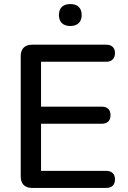

<svg xmlns="http://www.w3.org/2000/svg" viewBox="-20 -925 629 945"><path d="M326 -797C362 -797 382 -817 382 -851C382 -886 362 -905 326 -905C290 -905 270 -886 270 -851C270 -817 290 -797 326 -797ZM503 0C530 0 546 -15 546 -42C546 -69 530 -84 503 -84H182V-316H481C509 -316 524 -331 524 -358C524 -385 509 -400 481 -400H182V-621H503C530 -621 546 -637 546 -664C546 -690 530 -705 503 -705H138C102 -705 82 -685 82 -649V-56C82 -20 102 0 138 0Z"/></svg>

Font: Nunito SemiBold
Style: Regular
Weight: 600
Designer: Vernon Adams
Foundry: Vernon Adams
Version: Version 3.602